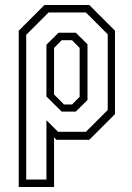

<svg xmlns="http://www.w3.org/2000/svg" viewBox="-20 -560 528 769"><path d="M55 189V-437L158 -540H337.5L440.5 -437V-103L337.5 0H206L196.5 -10V189ZM85 159H166V-78.5L212.5 -32H324L411.5 -119.5V-422.5L324 -510H174.5L85 -420.5ZM227 -113 166 -173.5V-381L214.5 -429H283.5L330.5 -382.5V-159.5L283.5 -113ZM236.5 -141.5H268.5L299 -172V-368L268.5 -399H227L196.5 -368V-181.5Z"/></svg>

Font: Tourney Condensed Light
Style: Regular
Weight: 300
Width: 3
Designer: Tyler Finck
Foundry: Etcetera Type Co
Version: Version 1.010; ttfautohint (v1.8.3)